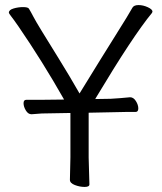

<svg xmlns="http://www.w3.org/2000/svg" viewBox="-20 -729 640 758"><path d="M330 -284V-107L333 -1Q333 9 314 9Q295 9 275.5 1.5Q256 -6 256 -19L258 -108V-283L145 -281Q130 -280 105 -278H104Q91 -278 82 -293Q73 -308 73 -321.5Q73 -335 84 -335H145L233 -336Q148 -486 52 -626Q31 -656 23 -666Q15 -676 15 -679Q15 -690 33.5 -695.5Q52 -701 71 -701Q90 -701 94 -695Q102 -682 111 -664.5Q120 -647 144.5 -607Q169 -567 211.5 -498.5Q254 -430 294 -360Q383 -505 436.5 -590Q490 -675 503 -699Q509 -709 527 -709Q545 -709 563.5 -700.5Q582 -692 582 -683Q582 -682 580 -678Q505 -587 360 -345Q358 -341 356 -338L417 -339Q453 -341 493 -345H494Q507 -345 516.5 -330Q526 -315 526 -301Q526 -287 515 -287H476Q448 -287 428 -286Z"/></svg>

Font: ToneOZ-Pinyin-WenKai-Regular
Style: Regular
Weight: 400
Designer: Fontworks Inc.
Foundry: ToneOZ
Version: Version 0.240331